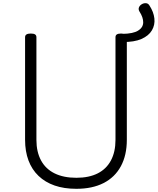

<svg xmlns="http://www.w3.org/2000/svg" viewBox="-20 -1163 987 1202"><path d="M916 -1128Q942 -1088 946.5 -1047.5Q951 -1007 931 -973Q911 -939 865.5 -919Q820 -899 747 -900V-951Q814 -952 845 -971.5Q876 -991 876.5 -1022.5Q877 -1054 853 -1091Q845 -1105 850 -1117Q855 -1129 867.5 -1136.5Q880 -1144 894 -1143Q908 -1142 916 -1128ZM458 19Q381 19 322 -1.5Q263 -22 221.5 -61.5Q180 -101 158.5 -158Q137 -215 137 -288V-930Q137 -942 146 -947.5Q155 -953 173 -953Q191 -953 199.5 -947.5Q208 -942 208 -930V-287Q208 -212 237 -158.5Q266 -105 322 -77.5Q378 -50 458 -50Q537 -50 591.5 -77.5Q646 -105 674.5 -158.5Q703 -212 703 -287V-930Q703 -942 711.5 -947.5Q720 -953 738 -953Q774 -953 774 -930V-288Q774 -191 736.5 -122Q699 -53 628.5 -17Q558 19 458 19Z"/></svg>

Font: Playwrite US Modern Light
Style: Regular
Weight: 300
Designer: Veronika Burian, José Scaglione
Foundry: TypeTogether
Version: Version 1.003